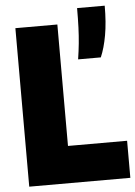

<svg xmlns="http://www.w3.org/2000/svg" viewBox="-56 -851 630 893"><g transform="rotate(-5 259.0 -404.0)"><path d="M44 0V-740H240V-173H516V0ZM322 -570Q328 -608.5 331.5 -643.5Q335 -678.5 336.5 -717.8Q338 -757 338 -808H467Q467 -729.5 456.5 -670.5Q446 -611.5 428 -570Z"/></g></svg>

Font: Encode Sans Cnd Black
Style: Regular
Weight: 900
Width: 3
Designer: Multiple Designers
Foundry: Impallari Type
Version: Version 3.002; ttfautohint (v1.8.3) -l 8 -r 50 -G 200 -x 14 